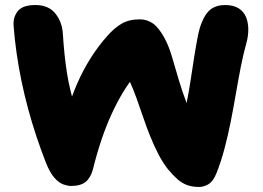

<svg xmlns="http://www.w3.org/2000/svg" viewBox="-20 -732 1045 764"><path d="M772 12Q746 12 725 4.5Q704 -3 686 -19Q668 -35 648 -59Q627 -86 609.5 -120Q592 -154 577 -191.5Q562 -229 549 -267.5Q536 -306 523 -342Q510 -378 496 -408.5Q482 -439 466 -460L524 -441Q496 -408 471 -367Q446 -326 424 -278Q402 -230 383.5 -175Q365 -120 350 -59Q341 -25 321 -8.5Q301 8 263 8Q250 8 232.5 2Q215 -4 197 -24Q179 -44 163 -84Q143 -135 125 -189Q107 -243 92 -298.5Q77 -354 65.5 -409.5Q54 -465 46 -521Q38 -577 34 -631Q32 -665 51.5 -688.5Q71 -712 121 -712Q173 -712 200 -678.5Q227 -645 230 -599Q233 -553 237 -514.5Q241 -476 246.5 -441.5Q252 -407 260.5 -371.5Q269 -336 281 -294L244 -280Q263 -344 287 -399Q311 -454 341.5 -502Q372 -550 408 -590Q434 -620 463.5 -637.5Q493 -655 536 -655Q566 -655 589.5 -638Q613 -621 636 -578Q652 -548 664.5 -505.5Q677 -463 691 -415.5Q705 -368 722 -323.5Q739 -279 764 -245L701 -242Q714 -280 723 -324.5Q732 -369 739 -416Q746 -463 753 -507Q760 -551 767 -587Q774 -623 784 -645Q798 -680 820 -696Q842 -712 875 -712Q909 -712 929.5 -699Q950 -686 959 -664Q968 -642 968 -614.5Q968 -587 960 -559Q948 -516 938 -465Q928 -414 918.5 -358.5Q909 -303 898 -247.5Q887 -192 873 -139.5Q859 -87 841 -42Q828 -10 809.5 1Q791 12 772 12Z"/></svg>

Font: Shantell Sans ExtraBold
Style: Regular
Weight: 800
Designer: Stephen Nixon, Anya Danilova, Shantell Martin
Foundry: Arrow Type
Version: Version 1.011;[c5ecc13dd]